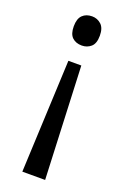

<svg xmlns="http://www.w3.org/2000/svg" viewBox="-142 -592 542 823"><g transform="rotate(20 128.5 -180.0)"><path d="M188 -477Q188 -441 170.5 -426Q153 -411 129 -411Q102 -411 85.5 -426.5Q69 -442 69 -477Q69 -512 85.5 -528Q102 -544 129 -544Q153 -544 170.5 -528Q188 -512 188 -477ZM98 -330H157L179 184H75Z"/></g></svg>

Font: Noto Sans Gujarati SemiCondensed
Style: Regular
Weight: 400
Width: 4
Designer: Jelle Bosma - Monotype Design Team, Universal Thirst
Foundry: Monotype Imaging Inc.
Version: Version 2.106; ttfautohint (v1.8.4.7-5d5b)